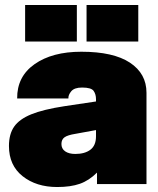

<svg xmlns="http://www.w3.org/2000/svg" viewBox="-20 -740 637 772"><path d="M370 -46Q338 -14 301 -1Q264 12 210 12Q126 12 71 -31.5Q16 -75 16 -153Q16 -201 37 -231Q58 -261 106 -280.5Q154 -300 239 -313L366 -332V-341Q366 -361 356.5 -374.5Q347 -388 310 -388Q279 -388 266.5 -373Q254 -358 255 -344H49Q48 -432 119 -482Q190 -532 307 -532Q436 -532 502.5 -488Q569 -444 569 -367V0H370ZM283 -121Q321 -121 343.5 -138Q366 -155 366 -192V-217L284 -202Q252 -197 239.5 -188Q227 -179 227 -161Q227 -142 242 -131.5Q257 -121 283 -121ZM81 -720H289V-573H81ZM328 -720H536V-573H328Z"/></svg>

Font: Aspekta 1000
Style: Regular
Weight: 1000
Designer: Ivo Dolenc
Version: Version 2.000